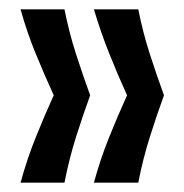

<svg xmlns="http://www.w3.org/2000/svg" viewBox="-20 -470 394 411"><path d="M276 -79H181Q195 -130 213.5 -176Q232 -222 252 -266Q232 -310 214 -355Q196 -400 181 -450H276Q286 -400 300.5 -355Q315 -310 331 -266Q315 -222 300.5 -176Q286 -130 276 -79ZM118 -79H24Q38 -130 56.5 -176Q75 -222 95 -266Q75 -310 56.5 -355Q38 -400 24 -450H118Q128 -400 142.5 -355Q157 -310 173 -266Q157 -222 142.5 -176Q128 -130 118 -79Z"/></svg>

Font: Bricolage Grotesque 72pt SemiCondensed
Style: Regular
Weight: 400
Width: 4
Designer: Mathieu Triay
Foundry: Atelier Triay
Version: Version 1.001;gftools[0.9.33.dev8+g029e19f]